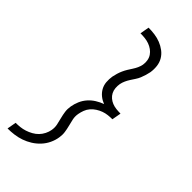

<svg xmlns="http://www.w3.org/2000/svg" viewBox="-304 -894 1107 1107"><g transform="rotate(45 250.0 -340.0)"><path d="M21 153 31 97Q49 97 67.5 95Q86 93 104.5 87Q123 81 141 71Q159 61 172.5 47Q186 33 195 15Q204 -3 207 -21Q211 -44 206.5 -65Q202 -86 196.5 -107Q191 -128 188 -149.5Q185 -171 189 -194Q193 -218 203 -241.5Q213 -265 230 -284.5Q247 -304 269.5 -318Q292 -332 315 -340Q294 -348 276.5 -362Q259 -376 248 -395.5Q237 -415 235 -438.5Q233 -462 237 -486Q240 -501 244.5 -516Q249 -531 255.5 -545.5Q262 -560 270.5 -574Q279 -588 288 -601.5Q297 -615 303.5 -629.5Q310 -644 313 -659Q316 -677 313 -695Q310 -713 300.5 -727Q291 -741 277 -751Q263 -761 246.5 -767Q230 -773 211.5 -775Q193 -777 175 -777L185 -833Q211 -833 236 -829.5Q261 -826 284 -817Q307 -808 327 -793Q347 -778 359.5 -757Q372 -736 375 -710.5Q378 -685 374 -659Q371 -644 366.5 -629Q362 -614 356 -599.5Q350 -585 341 -571.5Q332 -558 323 -544Q314 -530 307.5 -515.5Q301 -501 298 -486Q295 -469 296.5 -451.5Q298 -434 305.5 -419.5Q313 -405 325.5 -394.5Q338 -384 353 -378Q368 -372 385.5 -370Q403 -368 421 -368L411 -312Q393 -312 375.5 -310Q358 -308 341 -302Q324 -296 307.5 -285.5Q291 -275 278.5 -260.5Q266 -246 259.5 -228.5Q253 -211 250 -194Q246 -171 250.5 -150Q255 -129 260.5 -108Q266 -87 269 -65.5Q272 -44 268 -21Q264 5 252 30.5Q240 56 220.5 77Q201 98 177 113Q153 128 127 137Q101 146 74 149.5Q47 153 21 153Z"/></g></svg>

Font: Iosevka Light Oblique
Style: Regular
Weight: 300
Italic angle: -9°
Monospace: yes
Designer: Belleve Invis
Foundry: Belleve Invis
Version: Version 32.5.0; ttfautohint (v1.8.4)